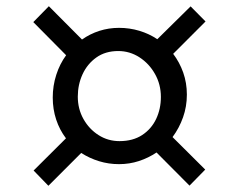

<svg xmlns="http://www.w3.org/2000/svg" viewBox="-20 -686 768 617"><path d="M192 -241.5Q171.5 -268.5 160.5 -301.8Q149.5 -335 149.5 -372.5Q149.5 -410.5 160.8 -445.5Q172 -480.5 192.5 -508.5L87 -615L137 -666L243.5 -559Q269 -577 299.2 -586.8Q329.5 -596.5 362.5 -596.5Q396.5 -596.5 428 -587Q459.5 -577.5 485.5 -560L592.5 -665.5L640.5 -617L536.5 -513Q557 -486 568.8 -452.8Q580.5 -419.5 580.5 -382Q580.5 -343.5 568.2 -309Q556 -274.5 534.5 -245.5L639.5 -141L589 -89.5L483 -196Q457 -178.5 426.5 -168.5Q396 -158.5 362.5 -158.5Q329 -158.5 298.2 -168Q267.5 -177.5 241 -194.5L135.5 -89L88 -138ZM364 -232.5Q407 -232.5 436.8 -252Q466.5 -271.5 481.8 -303.8Q497 -336 497 -374.5Q497 -414.5 478.2 -448Q459.5 -481.5 428.2 -501.8Q397 -522 360 -522Q318.5 -522 289.5 -501.2Q260.5 -480.5 245.2 -447.2Q230 -414 230 -375.5Q230 -336 248.2 -303.5Q266.5 -271 296.8 -251.8Q327 -232.5 364 -232.5Z"/></svg>

Font: Merriweather 48pt Medium
Style: Regular
Weight: 500
Version: Version 2.100